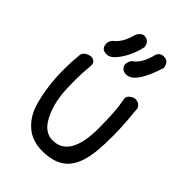

<svg xmlns="http://www.w3.org/2000/svg" viewBox="-207 -779 865 865"><g transform="rotate(45 225.0 -346.5)"><path d="M126 -513Q91 -513 91 -548Q91 -560 101 -574Q140 -602 157 -670Q171 -693 187.5 -693Q204 -693 214 -682.5Q224 -672 224 -655Q209 -588 171 -541Q149 -513 126 -513ZM228 -572Q267 -597 284 -668Q293 -689 316 -689Q348 -689 352 -652Q308 -511 253 -511Q236 -511 226.5 -520.5Q217 -530 217 -543Q217 -556 228 -572ZM325 -421Q324 -425 324 -434Q324 -443 336.5 -453Q349 -463 362 -463Q375 -463 385.5 -455Q396 -447 397 -437Q407 -336 407 -278Q407 -220 404 -188Q397 -91 355.5 -45.5Q314 0 228 0Q165 0 123 -36.5Q81 -73 64 -132Q38 -221 38 -330Q38 -377 43 -425Q44 -439 58.5 -448Q73 -457 85.5 -457Q98 -457 106 -449Q114 -441 113 -428Q108 -376 108 -334.5Q108 -293 110 -260Q116 -180 147 -123.5Q178 -67 228 -67Q337 -67 337 -253Q337 -364 325 -421Z"/></g></svg>

Font: Patrick Hand SC
Style: Regular
Weight: 400
Designer: Patrick Wagesreiter
Foundry: Patrick Wagesreiter
Version: Version 1.003;PS 001.003;hotconv 1.0.70;makeotf.lib2.5.58329